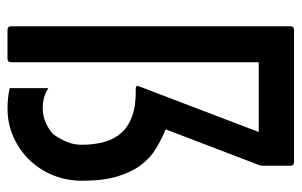

<svg xmlns="http://www.w3.org/2000/svg" viewBox="-166 -652 804 512"><g transform="rotate(90 236.0 -396.0)"><path d="M462 -213Q462 -172 447.5 -136Q433 -100 407 -73Q381 -46 345.5 -30Q310 -14 269 -14Q240 -14 215 -20V-123Q237 -108 269 -108Q288 -108 306 -115.5Q324 -123 338 -136Q350 -153 358 -171.5Q366 -190 366 -212Q366 -245 358.5 -272Q351 -299 334 -318Q317 -337 288 -347Q259 -357 216 -356Q207 -356 210 -364L332 -684H146V-24Q146 -14 136 -14H60Q50 -14 50 -24V-768Q50 -778 60 -778H412Q422 -778 422 -768V-693Q422 -691 421 -690V-687L325 -436Q351 -425 376 -410Q401 -395 420 -370Q439 -345 450.5 -307Q462 -269 462 -213Z"/></g></svg>

Font: Kanalisirung
Style: Regular
Weight: 500
Designer: Peter Wiegel
Foundry: Peter Wiegel
Version: 1.000